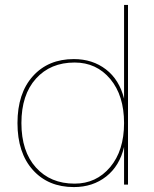

<svg xmlns="http://www.w3.org/2000/svg" viewBox="-20 -750 625 780"><path d="M484 -730H500V0H484V-153Q466 -76 411.5 -33Q357 10 280 10Q176 10 113.5 -59.5Q51 -129 51 -250Q51 -371 113.5 -440.5Q176 -510 280 -510Q356 -510 410.5 -468Q465 -426 484 -349ZM283 -4Q371 -4 427.5 -71Q484 -138 484 -250Q484 -362 428 -429Q372 -496 283 -496Q185 -496 126 -430.5Q67 -365 67 -250Q67 -135 126 -69.5Q185 -4 283 -4Z"/></svg>

Font: Elaine Sans Thin
Style: Regular
Weight: 250
Designer: Wei Huang
Foundry: Wei Huang
Version: Version 2.001;December 24, 2019;FontCreator 12.0.0.2547 64-b